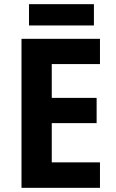

<svg xmlns="http://www.w3.org/2000/svg" viewBox="-20 -993 554 920"><path d="M430 -973H119V-871H430ZM459 -93V-215H228V-403H443V-524H228V-686H459V-807H83V-93Z"/></svg>

Font: Noto Sans Kannada UI SemiCondensed
Style: Bold
Weight: 700
Width: 4
Designer: Jelle Bosma - Monotype Design Team
Foundry: Monotype Imaging Inc.
Version: Version 2.005